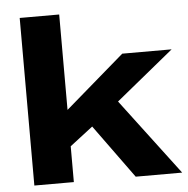

<svg xmlns="http://www.w3.org/2000/svg" viewBox="-52 -780 815 832"><g transform="rotate(-5 355.5 -364.5)"><path d="M64 0V-729H235.8V-314L493.2 -536.1H708L457 -331.1L707 0H504.9L335.9 -232.9L235.8 -155.8V0Z"/></g></svg>

Font: Hubot Sans Expanded
Style: Bold
Weight: 700
Width: 7
Designer: Deni Anggara
Foundry: GitHub
Version: Version 1.001;gftools[0.9.31]